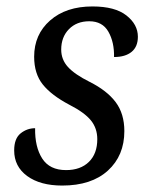

<svg xmlns="http://www.w3.org/2000/svg" viewBox="-20 -566 463 596"><path d="M24 -99Q24 -136 44 -152Q64 -168 89 -168Q88 -110 111 -74Q134 -38 185 -38Q230 -38 256 -63.5Q282 -89 282 -134Q282 -168 262 -192.5Q242 -217 195 -241Q140 -270 113 -303.5Q86 -337 86 -390Q86 -459 135.5 -502.5Q185 -546 267 -546Q337 -546 372.5 -518Q408 -490 408 -452Q408 -421 388.5 -405Q369 -389 334 -389Q335 -435 316.5 -467.5Q298 -500 257 -500Q218 -500 194 -475.5Q170 -451 170 -412Q170 -381 191 -358Q212 -335 258 -312Q312 -285 339 -249Q366 -213 366 -159Q366 -83 315 -36.5Q264 10 173 10Q105 10 64.5 -19.5Q24 -49 24 -99Z"/></svg>

Font: Noto Serif Narrow
Style: Italic
Weight: 400
Width: 4
Italic angle: -12°
Designer: Monotype Design Team
Foundry: Monotype Imaging Inc.
Version: Version 1.001